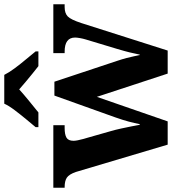

<svg xmlns="http://www.w3.org/2000/svg" viewBox="24 -833 806 900"><g transform="rotate(-90 427.0 -383.0)"><path d="M71 -430Q60 -462 44.5 -472.5Q29 -483 0 -483H-3V-536H290V-483H277Q247 -483 232 -474.5Q217 -466 217 -441Q217 -433 219.5 -421Q222 -409 225 -398L262 -268Q269 -244 274.5 -218.5Q280 -193 284.5 -170.5Q289 -148 292 -131H295Q300 -156 307 -182.5Q314 -209 327 -246L429 -531H494L592 -236Q600 -212 605 -193Q610 -174 613 -159Q616 -144 619 -131H621Q626 -156 631.5 -178.5Q637 -201 648 -238L692 -384Q696 -397 698.5 -411.5Q701 -426 701 -434Q701 -483 635 -483H628V-536H857V-483H844Q815 -483 800 -468.5Q785 -454 769 -405L640 0H532L423 -332L308 0H199ZM281 -619Q297 -638 318.5 -664Q340 -690 360.5 -717Q381 -744 391 -766H526Q537 -744 557 -717Q577 -690 599 -664Q621 -638 636 -619V-606H567Q553 -617 533 -633Q513 -649 493 -666Q473 -683 458 -696Q436 -676 403.5 -649.5Q371 -623 350 -606H281Z"/></g></svg>

Font: Noto Naskh Arabic
Style: Bold
Weight: 700
Designer: Monotype Design Team, David Williams, Mohamad Dakak and Nizar Qandah
Foundry: Monotype Imaging Inc.
Version: Version 2.016